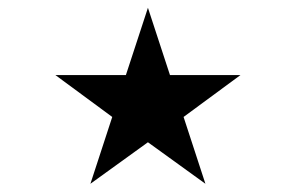

<svg xmlns="http://www.w3.org/2000/svg" viewBox="-20 -666 741 481"><path d="M118.7 -478H295.4L350.6 -646.5L405.8 -478H582.5L439.9 -373L494.6 -205.6L350.6 -309.6L206.5 -205.6L261.2 -373Z"/></svg>

Font: Vazir Thin FD-WOL
Style: Thin-FD-WOL
Weight: 100
Designer: Saber Rastikerdar
Foundry: Saber Rastikerdar
Version: Version 30.1.0